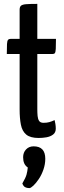

<svg xmlns="http://www.w3.org/2000/svg" viewBox="-20 -700 329 988"><path d="M179 10Q136 10 115 -7.5Q94 -25 87.5 -58.5Q81 -92 81 -136V-422H15Q15 -457 16 -473.5Q17 -490 21.5 -495Q26 -500 35 -500H81V-650Q81 -665 88.5 -671Q96 -677 115.5 -678.5Q135 -680 172 -680V-500H268Q268 -465 267 -448.5Q266 -432 262.5 -427Q259 -422 250 -422H172V-137Q172 -119 173.5 -103Q175 -87 181.5 -77.5Q188 -68 204 -68Q221 -68 233.5 -71.5Q246 -75 261 -82Q263 -74 265 -62.5Q267 -51 267 -38Q267 -18 253 -7.5Q239 3 219 6.5Q199 10 179 10ZM131 268Q118 268 109 263Q100 258 95 244Q112 215 116.5 198.5Q121 182 123 162Q110 153 104.5 140Q99 127 99 109Q99 85 114 69Q129 53 153 53Q183 53 198 69Q213 85 213 117Q213 145 203.5 172.5Q194 200 179.5 221.5Q165 243 151.5 255.5Q138 268 131 268Z"/></svg>

Font: Yanone Kaffeesatz Medium
Style: Regular
Weight: 500
Designer: Yanone (Cyrillic: Daniel Pouzeot, Huerta Tipografica, and Cyreal)
Foundry: Yanone
Version: Version 2.003